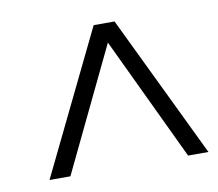

<svg xmlns="http://www.w3.org/2000/svg" viewBox="-51 -686 541 477"><g transform="rotate(-10 219.5 -447.0)"><path d="M387.7 -267.6H439L265.6 -627.4H212.9L38.1 -267.6H90.8L240.2 -578.6Z"/></g></svg>

Font: Meera New
Style: Regular
Weight: 400
Designer: Hussain K H
Foundry: RIT
Version: 1.4.1